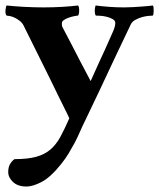

<svg xmlns="http://www.w3.org/2000/svg" viewBox="-24 -463 581 701"><path d="M135 -436Q151 -436 169 -436.5Q187 -437 204.5 -438Q222 -439 237 -440.5Q252 -442 261 -443Q265 -439 265 -425Q265 -411 261 -406Q257 -406 247 -404Q237 -402 227 -398.5Q217 -395 209.5 -390Q202 -385 202 -379Q202 -377 202 -372.5Q202 -368 204 -364Q218 -338 235.5 -304Q253 -270 269 -239Q288 -204 307 -167Q320 -196 334 -227Q346 -253 360 -283.5Q374 -314 386 -342Q390 -350 393.5 -360.5Q397 -371 397 -379Q397 -388 387 -393.5Q377 -399 364.5 -402Q352 -405 340.5 -405.5Q329 -406 326 -406Q324 -408 323 -413Q322 -418 322 -424Q322 -430 323 -435Q324 -440 325 -443Q348 -440 374.5 -438Q401 -436 430 -436Q446 -436 462 -437Q478 -438 492 -439Q506 -440 517 -441Q528 -442 534 -443Q536 -441 536.5 -436Q537 -431 537 -425Q537 -419 536.5 -414Q536 -409 534 -406Q530 -406 518.5 -405Q507 -404 494.5 -400.5Q482 -397 470 -390.5Q458 -384 453 -373Q423 -311 394 -249Q369 -195 340.5 -135Q312 -75 288 -25Q276 -1 267 20Q258 41 248 59.5Q238 78 227 96.5Q216 115 200 135Q161 184 128.5 201Q96 218 73 218Q41 218 23.5 201.5Q6 185 6 165Q6 148 12.5 136.5Q19 125 29 118Q77 118 108 109.5Q139 101 160 83Q181 65 196.5 36.5Q212 8 229 -31Q222 -47 210.5 -69.5Q199 -92 186 -119Q173 -146 159 -174.5Q145 -203 131 -231Q99 -296 63 -368Q58 -379 48.5 -386.5Q39 -394 29.5 -398.5Q20 -403 11.5 -404.5Q3 -406 0 -406Q-5 -412 -4 -425Q-3 -438 0 -443Q10 -442 26.5 -440.5Q43 -439 62.5 -438Q82 -437 101 -436.5Q120 -436 135 -436Z"/></svg>

Font: Vermiglione
Style: Bold
Weight: 700
Version: Version 1.000